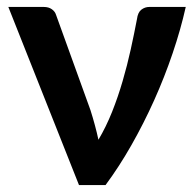

<svg xmlns="http://www.w3.org/2000/svg" viewBox="-20 -533 562 553"><path d="M515 -513Q500.5 -448 477.2 -379.5Q454 -311 424 -244.2Q394 -177.5 358.5 -115Q323 -52.5 284 0H207.5L4 -513H106Q120 -513 129.2 -506.5Q138.5 -500 141.5 -490L240.5 -216Q247.5 -194 253.2 -172.8Q259 -151.5 263.5 -130.5Q285.5 -167.5 302.8 -210.8Q320 -254 333.2 -299.5Q346.5 -345 356.5 -390.5Q366.5 -436 374.5 -478Q377 -497.5 387.2 -505.2Q397.5 -513 410 -513Z"/></svg>

Font: Lato
Style: Bold
Weight: 700
Designer: Lukasz Dziedzic with Adam Twardoch and Botio Nikoltchev
Foundry: tyPoland Lukasz Dziedzic
Version: Version 2.010; 2014-09-01; http://www.latofonts.com/; ttfaut